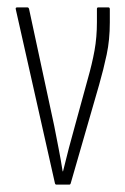

<svg xmlns="http://www.w3.org/2000/svg" viewBox="-20 -501 338 521"><path d="M133 0Q130 0 129 -4L23 -475Q21 -481 27 -481H54Q58 -481 59 -476L127 -160Q133 -129 139 -98.5Q145 -68 150 -36H151Q159 -69 167 -99.5Q175 -130 184 -162L218 -286Q230 -328 236.5 -364Q243 -400 243 -441V-477Q243 -481 247 -481H274Q278 -481 278 -476V-440Q278 -393 269.5 -353Q261 -313 249 -271L172 -4Q171 0 168 0Z"/></svg>

Font: Sofia Sans Extra Condensed ExtraLight
Style: Regular
Weight: 250
Designer: Botio Nikoltchev, Ani Petrova
Foundry: lettersoup
Version: Version 4.101